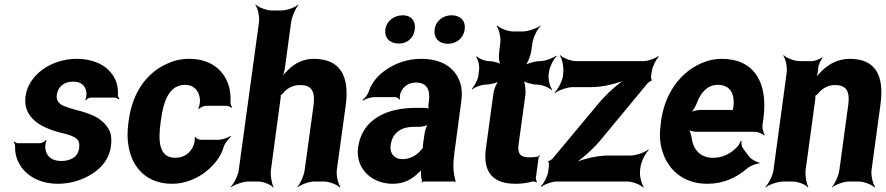

<svg xmlns="http://www.w3.org/2000/svg" viewBox="-20 -796 3887 842"><path d="M249 -90C211 -90 184 -107 179 -143C177 -152 180 -173 184 -180L181 -182C177 -175 163 -168 155 -168H58C52 -168 46 -172 43 -175L40 -172C43 -169 47 -162 46 -157C46 -139 47 -122 53 -104C76 -34 146 10 234 10C292 10 346 -8 389 -37C425 -61 459 -99 466 -152C470 -178 469 -200 462 -219C445 -257 412 -282 369 -297C340 -309 295 -317 266 -329C245 -337 225 -349 229 -380C234 -418 264 -438 300 -438C335 -438 355 -422 359 -390C360 -382 358 -364 354 -358L356 -356C360 -361 370 -368 378 -368H483C489 -368 496 -364 500 -361L504 -364C500 -367 496 -374 497 -380C498 -400 496 -419 490 -436C466 -502 400 -538 315 -538C259 -538 204 -519 164 -489C130 -463 99 -425 92 -374C89 -351 91 -331 98 -314C121 -256 186 -229 250 -213C268 -209 283 -205 294 -200C317 -190 332 -180 327 -146C322 -106 287 -90 249 -90Z M684 -257 686 -271C697 -353 722 -424 792 -424C830 -424 854 -398 857 -359C858 -349 854 -326 849 -320L852 -318C857 -324 873 -332 883 -332H972C980 -332 991 -327 995 -323L998 -326C995 -330 990 -339 991 -347C992 -372 990 -396 984 -418C962 -491 901 -538 810 -538C775 -538 744 -531 716 -518C625 -479 562 -393 545 -271L543 -257C538 -220 538 -185 544 -153C561 -57 626 10 736 10C791 10 845 -13 885 -45C916 -70 948 -106 961 -152C966 -168 983 -189 993 -197L991 -200C980 -192 954 -183 937 -183H861C852 -183 838 -190 836 -196L833 -194C836 -188 833 -168 829 -159C815 -124 786 -104 749 -104C678 -104 673 -174 684 -257Z M1296 -423C1347 -423 1363 -395 1355 -334L1316 -50C1313 -26 1296 11 1284 24L1285 26C1298 14 1335 0 1359 0H1400C1424 0 1459 14 1470 26L1473 24C1463 11 1454 -26 1457 -50L1496 -333C1513 -460 1475 -538 1355 -538C1309 -538 1273 -518 1244 -490C1234 -480 1218 -464 1212 -455L1216 -453C1221 -463 1227 -481 1229 -496L1257 -700C1260 -724 1277 -761 1289 -774L1288 -776C1275 -764 1238 -750 1214 -750H1173C1149 -750 1113 -764 1102 -776L1100 -774C1110 -761 1119 -724 1116 -700L1027 -50C1024 -26 1005 11 991 24L992 26C1007 14 1046 0 1070 0H1111C1135 0 1169 14 1178 26L1180 24C1172 11 1165 -26 1168 -50L1210 -361C1211 -365 1212 -380 1210 -381L1208 -377C1210 -376 1219 -385 1221 -387C1239 -409 1264 -423 1296 -423Z M1973 -128 2003 -352C2007 -383 2006 -410 1998 -433C1976 -501 1915 -538 1827 -538C1768 -538 1713 -519 1670 -488C1640 -467 1611 -436 1598 -397C1594 -382 1580 -365 1570 -358L1573 -355C1582 -362 1605 -370 1620 -370H1713C1721 -370 1729 -364 1731 -359L1734 -361C1732 -366 1734 -383 1737 -390C1749 -419 1774 -434 1805 -434C1850 -434 1868 -404 1861 -353L1859 -338C1858 -331 1859 -318 1862 -314L1864 -317C1861 -321 1850 -323 1844 -323H1803C1684 -323 1568 -279 1550 -148C1547 -125 1550 -104 1556 -85C1575 -30 1629 10 1704 10C1752 10 1789 -11 1817 -40C1822 -44 1828 -50 1830 -54L1827 -55C1825 -51 1826 -43 1826 -37C1826 -26 1827 -16 1830 -7C1831 -5 1830 1 1829 3L1830 5C1831 3 1836 0 1839 0H1971C1973 0 1976 2 1977 3L1979 1C1978 0 1976 -2 1976 -4C1976 -5 1978 -7 1978 -7L1976 -10C1967 -43 1966 -80 1973 -128ZM1693 -159C1701 -218 1744 -240 1796 -240H1821C1833 -240 1856 -246 1864 -253L1860 -256C1852 -249 1844 -225 1842 -211L1835 -162C1835 -159 1833 -145 1835 -143L1837 -146C1835 -148 1828 -141 1826 -138C1808 -115 1778 -98 1744 -98C1711 -98 1688 -122 1693 -159ZM1730 -605C1766 -605 1794 -629 1799 -667C1804 -704 1783 -729 1747 -729C1709 -729 1675 -705 1670 -667C1665 -628 1691 -605 1730 -605ZM1944 -604C1982 -604 2013 -629 2018 -667C2023 -704 1999 -729 1961 -729C1923 -729 1891 -705 1886 -667C1881 -629 1905 -604 1944 -604Z M2241 10C2270 10 2293 6 2316 0C2321 -1 2329 1 2332 4L2335 1C2332 -2 2329 -11 2330 -16L2342 -104C2342 -107 2346 -110 2348 -112L2346 -115C2344 -113 2340 -109 2337 -109C2326 -107 2314 -106 2301 -106C2262 -106 2249 -122 2254 -161L2284 -380C2287 -401 2282 -438 2273 -449L2269 -446C2278 -435 2314 -425 2335 -425C2356 -425 2389 -412 2398 -401L2401 -404C2392 -415 2383 -449 2386 -470L2388 -483C2391 -504 2408 -538 2421 -549L2419 -552C2406 -541 2370 -528 2349 -528C2328 -528 2290 -518 2277 -507L2280 -504C2293 -515 2307 -552 2310 -573L2315 -608C2318 -632 2337 -669 2351 -682L2350 -684C2335 -672 2296 -658 2272 -658H2231C2207 -658 2172 -672 2161 -684L2158 -682C2168 -669 2177 -632 2174 -608L2169 -567C2166 -548 2169 -517 2178 -507L2182 -510C2173 -520 2143 -528 2125 -528C2106 -528 2080 -539 2071 -549L2068 -546C2077 -536 2083 -508 2081 -490L2078 -464C2075 -445 2060 -417 2049 -407L2051 -404C2062 -414 2092 -425 2111 -425C2129 -425 2162 -433 2173 -443L2170 -446C2159 -436 2146 -405 2144 -387L2111 -146C2097 -43 2139 10 2241 10Z M2624 -194 2821 -432C2823 -434 2834 -442 2836 -441L2839 -445C2836 -446 2834 -458 2835 -462L2839 -487C2842 -506 2858 -537 2869 -547L2866 -550C2855 -540 2822 -528 2803 -528H2507C2483 -528 2448 -542 2437 -554L2435 -552C2445 -539 2453 -502 2450 -478L2449 -464C2446 -440 2426 -403 2412 -390L2414 -388C2429 -400 2468 -414 2492 -414H2575C2626 -414 2698 -432 2736 -452L2734 -456C2697 -436 2636 -382 2598 -334L2402 -99C2400 -97 2388 -89 2386 -90L2384 -86C2387 -85 2388 -73 2387 -69L2384 -43C2381 -23 2365 9 2352 20L2355 23C2368 12 2401 0 2421 0H2730C2754 0 2789 14 2800 26L2803 24C2793 11 2784 -26 2787 -50L2789 -64C2792 -88 2811 -125 2825 -138L2823 -140C2808 -128 2770 -114 2746 -114H2647C2596 -114 2524 -96 2486 -76L2488 -72C2526 -92 2586 -146 2624 -194Z M3145 -538C3113 -538 3082 -531 3054 -518C2966 -479 2896 -390 2879 -265L2877 -246C2872 -211 2873 -178 2881 -147C2903 -55 2974 10 3082 10C3151 10 3209 -16 3256 -57C3270 -69 3298 -80 3310 -79L3311 -83C3298 -84 3273 -98 3264 -111L3238 -146C3232 -154 3230 -169 3232 -177L3228 -178C3226 -170 3216 -153 3207 -146C3180 -120 3147 -104 3106 -104C3051 -104 3020 -140 3013 -192C3012 -206 3004 -226 2997 -233L2995 -229C3002 -223 3021 -218 3035 -218H3290C3304 -218 3325 -209 3332 -202L3334 -204C3328 -212 3322 -234 3324 -248L3328 -278C3349 -434 3287 -538 3145 -538ZM3196 -326 3195 -320C3195 -317 3193 -311 3195 -310L3198 -312C3197 -314 3191 -314 3188 -314H3052C3038 -314 3014 -308 3005 -301L3007 -297C3016 -305 3030 -328 3036 -344C3052 -389 3082 -424 3128 -424C3180 -424 3204 -387 3196 -326Z M3641 -423C3691 -423 3708 -397 3700 -337L3661 -50C3658 -26 3641 11 3629 24L3630 26C3643 14 3680 0 3704 0H3745C3769 0 3804 14 3815 26L3818 24C3808 11 3799 -26 3802 -50L3841 -336C3858 -460 3824 -538 3706 -538C3658 -538 3617 -517 3586 -487C3576 -477 3559 -460 3553 -450L3556 -448C3562 -459 3567 -478 3568 -493V-498C3569 -511 3580 -534 3587 -542L3585 -545C3578 -537 3553 -528 3539 -528H3487C3463 -528 3428 -542 3417 -554L3415 -552C3425 -539 3433 -502 3430 -478L3372 -50C3369 -26 3350 11 3336 24L3337 26C3352 14 3391 0 3415 0H3456C3480 0 3514 14 3523 26L3525 24C3517 11 3510 -26 3513 -50L3555 -359C3555 -362 3557 -378 3555 -379L3552 -375C3554 -374 3565 -383 3567 -385C3584 -407 3610 -423 3641 -423Z"/></svg>

Font: Asimov
Style: EdgeNarIt
Weight: 500
Designer: Google
Version: Version 2.000980: 2014